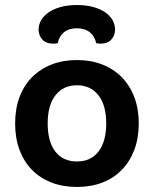

<svg xmlns="http://www.w3.org/2000/svg" viewBox="-20 -726 610 761"><path d="M530 -237Q530 -179 512.5 -132.5Q495 -86 463 -53Q431 -20 386 -2.5Q341 15 285 15Q229 15 184 -2.5Q139 -20 107 -52.5Q75 -85 57.5 -131.5Q40 -178 40 -237Q40 -295 57.5 -341.5Q75 -388 107.5 -420.5Q140 -453 185 -470.5Q230 -488 285 -488Q340 -488 385 -470.5Q430 -453 462.5 -420Q495 -387 512.5 -340.5Q530 -294 530 -237ZM285 -388Q231 -388 200 -348.5Q169 -309 169 -237Q169 -164 199.5 -125Q230 -86 285 -86Q340 -86 370.5 -125.5Q401 -165 401 -237Q401 -309 370 -348.5Q339 -388 285 -388ZM285 -614Q253 -614 233.5 -598Q214 -582 209 -555Q204 -554 200 -553.5Q196 -553 191 -553Q162 -553 147.5 -569.5Q133 -586 133 -609Q133 -628 143 -645.5Q153 -663 172 -676.5Q191 -690 219.5 -698Q248 -706 285 -706Q322 -706 350.5 -698Q379 -690 398 -676.5Q417 -663 426.5 -645.5Q436 -628 436 -609Q436 -586 421.5 -569.5Q407 -553 378 -553Q371 -553 361 -555Q356 -582 336 -598Q316 -614 285 -614Z"/></svg>

Font: Baloo 2 SemiBold
Style: Regular
Weight: 600
Designer: Sarang Kulkarni and Ek Type
Foundry: Ek Type
Version: Version 1.640;hotconv 1.0.111;makeotfexe 2.5.65597; ttfautoh